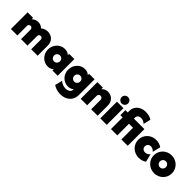

<svg xmlns="http://www.w3.org/2000/svg" viewBox="248 -1994 3519 3519"><g transform="rotate(45 2007.5 -234.5)"><path d="M36.8 0V-432.6H179.2V-395.1Q204.9 -420.8 236.1 -433.7Q267.4 -446.5 302.8 -446.5Q336.8 -446.5 367 -434Q397.2 -421.5 418.8 -397.2Q445.1 -422.2 479.9 -434.4Q514.6 -446.5 553.5 -446.5Q598.6 -446.5 638.5 -425.3Q678.5 -404.2 703.8 -363.5Q729.2 -322.9 729.2 -263.2V0H561.8V-244.4Q561.8 -267.4 548.3 -282.3Q534.7 -297.2 513.2 -297.2Q501.4 -297.2 490.3 -291Q479.2 -284.7 472.9 -273.3Q466.7 -261.8 466.7 -244.4V0H299.3V-244.4Q299.3 -259.7 293.1 -271.5Q286.8 -283.3 275.7 -290.3Q264.6 -297.2 250.7 -297.2Q238.9 -297.2 227.8 -291Q216.7 -284.7 210.4 -273.3Q204.2 -261.8 204.2 -244.4V0Z M995.8 9.7Q951.4 9.7 912.5 -7.6Q873.6 -25 844.1 -55.9Q814.6 -86.8 797.6 -128.1Q780.6 -169.4 780.6 -216Q780.6 -263.2 797.6 -304.2Q814.6 -345.1 844.1 -376.4Q873.6 -407.6 912.5 -425Q951.4 -442.4 995.8 -442.4Q1031.2 -442.4 1061.1 -431.2Q1091 -420.1 1113.2 -398.6V-432.6H1248.6V0H1113.2V-33.3Q1091 -12.5 1061.1 -1.4Q1031.2 9.7 995.8 9.7ZM1015.3 -138.2Q1036.8 -138.2 1054.2 -148.6Q1071.5 -159 1081.2 -176.7Q1091 -194.4 1091 -216Q1091 -238.2 1081.2 -255.6Q1071.5 -272.9 1054.2 -283.3Q1036.8 -293.8 1015.3 -293.8Q993.8 -293.8 976.4 -283.3Q959 -272.9 949 -255.9Q938.9 -238.9 938.9 -216Q938.9 -194.4 949 -176.7Q959 -159 976.4 -148.6Q993.8 -138.2 1015.3 -138.2Z M1521.5 206.2Q1486.1 206.2 1452.1 199.7Q1418.1 193.1 1388.5 180.6Q1359 168.1 1336.1 151.4L1371.5 6.9Q1398.6 34 1435.8 49.3Q1472.9 64.6 1517.4 64.6Q1552.1 64.6 1577.4 53.1Q1602.8 41.7 1616.7 22.6Q1630.6 3.5 1630.6 -19.4V-33.3Q1608.3 -12.5 1579.5 -2.8Q1550.7 6.9 1517.4 6.9Q1473.6 6.9 1435.1 -10.1Q1396.5 -27.1 1367 -57.3Q1337.5 -87.5 1321.2 -128.1Q1304.9 -168.8 1304.9 -216Q1304.9 -263.2 1321.2 -304.5Q1337.5 -345.8 1367 -376.7Q1396.5 -407.6 1435.1 -425Q1473.6 -442.4 1517.4 -442.4Q1551.4 -442.4 1580.2 -431.2Q1609 -420.1 1631.2 -398.6V-432.6H1772.9V-25.7Q1772.9 45.1 1740.6 97.2Q1708.3 149.3 1651.7 177.8Q1595.1 206.2 1521.5 206.2ZM1539.6 -138.2Q1561.1 -138.2 1578.5 -148.6Q1595.8 -159 1605.6 -176.7Q1615.3 -194.4 1615.3 -216Q1615.3 -238.2 1605.6 -255.6Q1595.8 -272.9 1578.5 -283.3Q1561.1 -293.8 1539.6 -293.8Q1518.1 -293.8 1500.7 -283.3Q1483.3 -272.9 1473.3 -255.9Q1463.2 -238.9 1463.2 -216Q1463.2 -194.4 1473.3 -176.7Q1483.3 -159 1500.7 -148.6Q1518.1 -138.2 1539.6 -138.2Z M1845.8 0V-432.6H1988.2V-391.7Q2011.8 -418.8 2043.4 -432.6Q2075 -446.5 2110.4 -446.5Q2154.9 -446.5 2194.8 -425.3Q2234.7 -404.2 2259.7 -362.8Q2284.7 -321.5 2284.7 -261.8V0H2117.4V-241Q2117.4 -265.3 2102.8 -281.2Q2088.2 -297.2 2065.3 -297.2Q2050.7 -297.2 2038.9 -290.6Q2027.1 -284 2020.1 -271.9Q2013.2 -259.7 2013.2 -241.7V0Z M2352.8 0V-432.6H2520.8V0ZM2436.8 -469.4Q2413.9 -470.1 2395.1 -480.9Q2376.4 -491.7 2364.9 -510.8Q2353.5 -529.9 2353.5 -552.8Q2353.5 -577.1 2364.9 -595.8Q2376.4 -614.6 2395.1 -625.3Q2413.9 -636.1 2436.8 -636.1Q2461.1 -636.1 2479.9 -625.3Q2498.6 -614.6 2509.4 -595.8Q2520.1 -577.1 2520.1 -552.8Q2520.1 -529.9 2509 -510.8Q2497.9 -491.7 2479.5 -480.9Q2461.1 -470.1 2436.8 -469.4Z M2629.9 0V-302.1H2571.5V-432.6H2631.9V-466.7Q2631.9 -530.6 2661.1 -577.1Q2690.3 -623.6 2742 -649.3Q2793.8 -675 2862.5 -675Q2907.6 -675 2949.7 -663.2Q2991.7 -651.4 3020.1 -631.2L2985.4 -488.2Q2965.3 -510.4 2938.2 -522.6Q2911.1 -534.7 2879.9 -534.7Q2838.2 -534.7 2815.3 -513.9Q2792.4 -493.1 2792.4 -459V-432.6H3063.9V0H2899.3V-302.1H2794.4V0Z M3361.8 13.9Q3310.4 13.9 3267 -3.5Q3223.6 -20.8 3191 -52.1Q3158.3 -83.3 3139.9 -125.3Q3121.5 -167.4 3121.5 -216Q3121.5 -265.3 3139.9 -306.9Q3158.3 -348.6 3190.6 -380.2Q3222.9 -411.8 3266.3 -429.2Q3309.7 -446.5 3360.4 -446.5Q3400.7 -446.5 3437.8 -435.1Q3475 -423.6 3504.9 -401.4L3466 -245.8Q3447.2 -268.8 3423.3 -281.6Q3399.3 -294.4 3372.9 -294.4Q3350 -294.4 3331.2 -284.4Q3312.5 -274.3 3302.1 -256.9Q3291.7 -239.6 3291.7 -216Q3291.7 -193.1 3302.4 -175.3Q3313.2 -157.6 3331.9 -147.9Q3350.7 -138.2 3374.3 -138.2Q3402.8 -138.2 3426.4 -150.7Q3450 -163.2 3469.4 -186.8L3507.6 -31.2Q3478.5 -9.7 3441 2.1Q3403.5 13.9 3361.8 13.9Z M3759.7 13.9Q3709.7 13.9 3667 -3.8Q3624.3 -21.5 3592.4 -52.8Q3560.4 -84 3542.4 -125.7Q3524.3 -167.4 3524.3 -216Q3524.3 -264.6 3542.4 -306.6Q3560.4 -348.6 3592.4 -379.9Q3624.3 -411.1 3667 -428.8Q3709.7 -446.5 3759.7 -446.5Q3809 -446.5 3851.7 -428.8Q3894.4 -411.1 3926.4 -379.9Q3958.3 -348.6 3976.4 -306.6Q3994.4 -264.6 3994.4 -216Q3994.4 -167.4 3976.4 -125.7Q3958.3 -84 3926.4 -52.8Q3894.4 -21.5 3851.7 -3.8Q3809 13.9 3759.7 13.9ZM3759.7 -138.2Q3780.6 -138.2 3797.9 -148.6Q3815.3 -159 3825.7 -176.7Q3836.1 -194.4 3836.1 -216.7Q3836.1 -238.2 3825.7 -255.9Q3815.3 -273.6 3797.9 -284Q3780.6 -294.4 3759 -294.4Q3738.2 -294.4 3720.8 -284Q3703.5 -273.6 3693.4 -255.9Q3683.3 -238.2 3683.3 -216.7Q3683.3 -194.4 3693.4 -176.7Q3703.5 -159 3720.8 -148.6Q3738.2 -138.2 3759.7 -138.2Z"/></g></svg>

Font: Afacad Flux Black
Style: Regular
Weight: 900
Designer: Kristian Moeller
Foundry: Dicotype
Version: Version 1.100